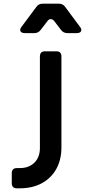

<svg xmlns="http://www.w3.org/2000/svg" viewBox="-20 -1024 462 1044"><path d="M72 0Q44 0 44 -28V-82Q44 -110 72 -110H87Q137 -110 167 -139.5Q197 -169 197 -219V-717Q197 -745 225 -745H286Q314 -745 314 -717V-223Q314 -155 286 -105Q258 -55 207 -27.5Q156 0 87 0ZM115 -844Q97 -844 91.5 -854Q86 -864 97 -878L178 -987Q190 -1004 212 -1004H300Q322 -1004 334 -987L415 -878Q426 -864 420.5 -854Q415 -844 398 -844H346Q325 -844 312 -861L276 -908Q267 -920 256 -920Q245 -920 237 -908L201 -861Q188 -844 167 -844Z"/></svg>

Font: Pitagon Sans Text SemiBold
Style: Regular
Weight: 600
Designer: Travis Tran
Foundry: Pitagon
Version: Version 1.001; ttfautohint (v1.8.4.7-5d5b);gftools[0.9.26]